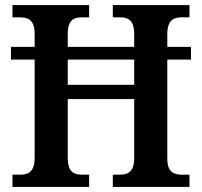

<svg xmlns="http://www.w3.org/2000/svg" viewBox="-20 -734 793 754"><path d="M29 0H330V-48H303C270 -48 246 -59 246 -114V-345H507V-115C507 -59 483 -48 450 -48H423V0H724V-48H695C663 -48 637 -58 637 -111V-500H730V-550H637V-599C637 -656 662 -666 695 -666H724V-714H423V-666H449C483 -666 507 -656 507 -599V-550H246V-600C246 -656 270 -666 303 -666H330V-714H29V-666H57C90 -666 116 -656 116 -602V-550H23V-500H116V-114C116 -59 91 -48 59 -48H29ZM246 -401V-500H507V-401Z"/></svg>

Font: Noto Serif Armenian SemiCondensed SemiBold
Style: Regular
Weight: 600
Width: 4
Designer: Monotype Design Team
Foundry: Monotype Imaging Inc.
Version: Version 2.008